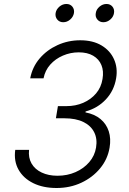

<svg xmlns="http://www.w3.org/2000/svg" viewBox="-20 -941 650 971"><path d="M266.1 9.8Q198.2 9.8 148.4 -14.6Q98.6 -39.1 74 -82.5Q49.3 -126 57.1 -183.1H127Q122.6 -143.6 139.6 -114Q156.7 -84.5 190.9 -68.4Q225.1 -52.2 270.5 -52.2Q320.3 -52.2 362.1 -70.6Q403.8 -88.9 431.4 -121.1Q459 -153.3 465.8 -194.8Q473.1 -238.8 456.3 -272.2Q439.5 -305.7 401.4 -324.2Q363.3 -342.8 305.7 -342.8H262.7L272.9 -404.3H315.9Q362.3 -404.3 401.1 -421.1Q439.9 -438 465.8 -468.5Q491.7 -499 498.5 -541.5Q505.4 -581.5 492.9 -611.8Q480.5 -642.1 451.2 -659.2Q421.9 -676.3 378.4 -676.3Q336.4 -676.3 298.3 -659.9Q260.3 -643.6 234.1 -614.3Q208 -585 200.2 -544.9H132.8Q143.6 -602.1 180.4 -645.3Q217.3 -688.5 271 -712.9Q324.7 -737.3 385.7 -737.3Q449.7 -737.3 493.4 -711.2Q537.1 -685.1 556.6 -641.4Q576.2 -597.7 567.4 -545.4Q557.1 -482.9 515.6 -438.5Q474.1 -394 413.1 -377.4L412.1 -372.6Q458.5 -363.8 488.3 -338.9Q518.1 -314 530 -277.1Q542 -240.2 534.2 -194.3Q524.4 -135.7 486.3 -89.6Q448.2 -43.5 391.1 -16.8Q334 9.8 266.1 9.8ZM502.9 -828.6Q483.9 -828.6 472.4 -842.3Q460.9 -856 464.4 -875Q467.3 -894 483.4 -907.5Q499.5 -920.9 518.6 -920.9Q537.6 -920.9 548.6 -907.5Q559.6 -894 556.6 -875Q553.7 -856 537.8 -842.3Q522 -828.6 502.9 -828.6ZM299.8 -828.6Q280.8 -828.6 269.5 -842.3Q258.3 -856 261.2 -875Q264.6 -894 280.5 -907.5Q296.4 -920.9 315.9 -920.9Q335 -920.9 345.9 -907.5Q356.9 -894 354 -875Q350.6 -856 335 -842.3Q319.3 -828.6 299.8 -828.6Z"/></svg>

Font: Inter Light
Style: Italic
Weight: 300
Italic angle: -9.3988°
Designer: Rasmus Andersson
Foundry: rsms
Version: Version 4.001;git-66647c0bb